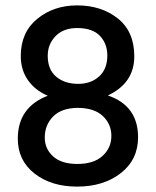

<svg xmlns="http://www.w3.org/2000/svg" viewBox="-20 -683 578 712"><path d="M492 -174Q492 -91 428 -41Q364 9 266 9Q170 9 108 -39.5Q46 -88 46 -169Q46 -285 157 -328Q110 -348 83.5 -386Q57 -424 57 -475Q57 -563 118 -613Q179 -663 266 -663Q356 -663 417 -614.5Q478 -566 478 -474Q478 -375 380 -329Q492 -291 492 -174ZM146 -173Q146 -131 177 -103Q208 -75 267 -75Q328 -75 360.5 -105Q393 -135 393 -179Q393 -223 361 -253Q329 -283 267 -283Q207 -282 176.5 -250.5Q146 -219 146 -173ZM157 -476Q157 -425 188.5 -398.5Q220 -372 270 -372Q317 -372 347.5 -399.5Q378 -427 378 -477Q378 -521 350.5 -550Q323 -579 266 -579Q215 -579 186 -549Q157 -519 157 -476Z"/></svg>

Font: Hind Madurai Medium
Style: Regular
Weight: 500
Designer: Jyotish Sonowal
Foundry: Indian Type Foundry
Version: Version 1.001;PS 1.0;hotconv 1.0.86;makeotf.lib2.5.63406; tt